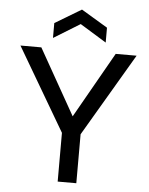

<svg xmlns="http://www.w3.org/2000/svg" viewBox="-60 -967 791 1016"><g transform="rotate(5 335.0 -459.0)"><path d="M474 -755 334 -841 194 -755V-834L334 -918L474 -834ZM532 -700H643L384 -260V0H285V-259L26 -700H137L334 -351Z"/></g></svg>

Font: Albert Sans Medium
Style: Regular
Weight: 500
Designer: Andreas Rasmussen
Foundry: a.Foundry
Version: Version 1.025